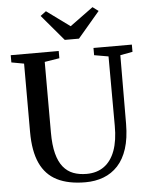

<svg xmlns="http://www.w3.org/2000/svg" viewBox="-63 -1024 844 1084"><g transform="rotate(-5 359.0 -482.0)"><path d="M377.5 8.5Q280.5 8.5 216.8 -23.8Q153 -56 121.5 -124.5Q90 -193 90 -301.5V-689L19 -702V-743H291V-702L207 -688.5V-288.5Q207 -217.5 219.5 -169.2Q232 -121 255.8 -92Q279.5 -63 312.8 -50.5Q346 -38 387.5 -38Q446.5 -38 487.2 -67.5Q528 -97 549 -154.2Q570 -211.5 569.5 -295L568.5 -688L488 -702V-743H705.5V-702L635.5 -689L634 -299.5Q633.5 -218 614.8 -159.8Q596 -101.5 561.5 -64.2Q527 -27 480 -9.2Q433 8.5 377.5 8.5ZM330.5 -802.5 206.5 -949 238.5 -973 370.5 -876.5 502.5 -973 535 -948.5 411 -802.5Z"/></g></svg>

Font: Merriweather 60pt Medium
Style: Regular
Weight: 500
Version: Version 2.100